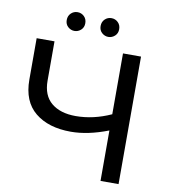

<svg xmlns="http://www.w3.org/2000/svg" viewBox="-94 -957 923 1038"><g transform="rotate(10 368.0 -438.5)"><path d="M627 0H528V-277Q417 -234 323 -234Q200 -234 127 -293.5Q54 -353 54 -473V-700H152V-484Q152 -403 201 -362.5Q250 -322 334 -322Q431 -322 528 -366V-700H627ZM248 -774Q228 -774 212.5 -788Q197 -802 197 -825Q197 -848 212 -862.5Q227 -877 248 -877Q269 -877 284 -862.5Q299 -848 299 -825Q299 -802 283.5 -788Q268 -774 248 -774ZM434 -774Q414 -774 398.5 -788Q383 -802 383 -825Q383 -848 398 -862.5Q413 -877 434 -877Q455 -877 470 -862.5Q485 -848 485 -825Q485 -802 469.5 -788Q454 -774 434 -774Z"/></g></svg>

Font: Argentum Novus
Style: Regular
Weight: 400
Designer: Julieta Ulanovsky
Foundry: Julieta Ulanovsky
Version: Version 7.20;July 27, 2021;FontCreator 13.0.0.2683 64-bit